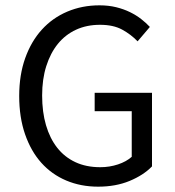

<svg xmlns="http://www.w3.org/2000/svg" viewBox="-20 -688 657 720"><path d="M348 12Q283 12 228.5 -11Q174 -34 135 -77.5Q96 -121 74 -184.5Q52 -248 52 -328Q52 -407 74.5 -470Q97 -533 137 -577Q177 -621 232.5 -644.5Q288 -668 353 -668Q387 -668 415.5 -661Q444 -654 467.5 -642.5Q491 -631 509.5 -616.5Q528 -602 542 -587L496 -533Q471 -559 438 -577Q405 -595 355 -595Q305 -595 265 -576.5Q225 -558 197 -523.5Q169 -489 153.5 -440Q138 -391 138 -330Q138 -268 152.5 -218.5Q167 -169 194.5 -134Q222 -99 262.5 -80Q303 -61 356 -61Q391 -61 422.5 -71.5Q454 -82 474 -100V-271H335V-340H550V-64Q518 -31 466 -9.5Q414 12 348 12Z"/></svg>

Font: SourceSansPro
Style: Book
Weight: 400
Designer: Paul D. Hunt
Foundry: Adobe Systems Incorporated
Version: Version 2.021;PS 2.000;hotconv 1.0.86;makeotf.lib2.5.63406